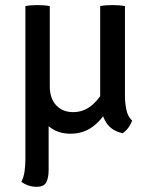

<svg xmlns="http://www.w3.org/2000/svg" viewBox="-20 -517 594 756"><path d="M114.5 -226.5V-157.5Q114.5 -110.5 131.8 -72.8Q149 -35 181 -12.8Q213 9.5 257 9.5Q307.5 9.5 344.2 -17.5Q381 -44.5 401.5 -85L397.5 -178.5Q376.5 -132.5 343.5 -104Q310.5 -75.5 268 -75.5Q227 -75.5 201.5 -102.2Q176 -129 176 -178V-226.5ZM472 -493Q451 -497 423 -497Q395 -497 374.5 -493V-123.5Q374.5 -77 394.8 -40Q415 -3 462.5 7.5Q475 0 485.8 -14.8Q496.5 -29.5 500 -42.5Q483.5 -57.5 477.8 -84Q472 -110.5 472 -140ZM176 -493Q155 -497 127.5 -497Q100 -497 80 -493V109Q80 131 77 155.5Q74 180 64 198.5Q76 208 91.2 213.2Q106.5 218.5 124 218.5Q153 218.5 162.2 200.8Q171.5 183 171.5 152.5V-79H176Z"/></svg>

Font: Signika Negative Light
Style: Regular
Weight: 400
Version: Version 2.001